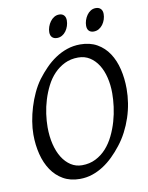

<svg xmlns="http://www.w3.org/2000/svg" viewBox="-89 -855 723 935"><g transform="rotate(-10 272.5 -388.0)"><path d="M457 -369.1Q457 -410.2 448.2 -446.5Q439.5 -482.9 422.4 -510Q405.3 -537.1 380.4 -553Q355.5 -568.8 323.2 -568.8Q286.1 -568.8 256.6 -554.4Q227.1 -540 204.1 -516.1Q181.2 -492.2 165 -460.4Q148.9 -428.7 138.4 -394.5Q127.9 -360.4 123 -325.4Q118.2 -290.5 118.2 -259.8Q118.2 -214.4 127.7 -175.5Q137.2 -136.7 154.8 -108.6Q172.4 -80.6 197 -64.7Q221.7 -48.8 252 -48.8Q289.6 -48.8 319.6 -64Q349.6 -79.1 372.3 -104.2Q395 -129.4 411.1 -162.4Q427.2 -195.3 437.5 -231Q447.8 -266.6 452.4 -302.5Q457 -338.4 457 -369.1ZM529.8 -377.9Q529.8 -343.3 524.2 -307.6Q518.6 -272 507.1 -237.3Q495.6 -202.6 478.8 -170.2Q461.9 -137.7 439.9 -109.9Q419.4 -83.5 396.2 -60.8Q373 -38.1 346.9 -21.2Q320.8 -4.4 291.7 5.4Q262.7 15.1 230 15.1Q183.1 15.1 148.2 -4.9Q113.3 -24.9 90.1 -59.3Q66.9 -93.8 55.4 -139.6Q43.9 -185.5 43.9 -236.8Q43.9 -267.6 49.6 -302Q55.2 -336.4 65.7 -370.8Q76.2 -405.3 91.3 -437.7Q106.4 -470.2 126 -497.1Q146.5 -524.4 170.2 -548.6Q193.8 -572.8 220.9 -590.8Q248 -608.9 278.8 -619.4Q309.6 -629.9 344.2 -629.9Q392.1 -629.9 427.2 -609.9Q462.4 -589.8 485.1 -555.4Q507.8 -521 518.8 -475.1Q529.8 -429.2 529.8 -377.9ZM300.8 -756.3Q300.8 -742.7 296.4 -729.2Q292 -715.8 284.2 -704.8Q276.4 -693.8 264.9 -687Q253.4 -680.2 239.7 -680.2Q224.1 -680.2 215.3 -689Q206.5 -697.8 206.5 -714.4Q206.5 -727.5 211.2 -741Q215.8 -754.4 223.9 -765.6Q231.9 -776.9 243.4 -783.9Q254.9 -791 268.6 -791Q283.7 -791 292.2 -782Q300.8 -772.9 300.8 -756.3ZM482.9 -756.3Q482.9 -742.7 478.5 -729.2Q474.1 -715.8 466.1 -704.8Q458 -693.8 446.5 -687Q435.1 -680.2 420.9 -680.2Q405.8 -680.2 397.2 -689Q388.7 -697.8 388.7 -714.4Q388.7 -727.5 393.1 -741Q397.5 -754.4 405.3 -765.6Q413.1 -776.9 424.3 -783.9Q435.5 -791 449.7 -791Q464.8 -791 473.9 -782Q482.9 -772.9 482.9 -756.3Z"/></g></svg>

Font: Gentium Plus
Style: Italic
Weight: 400
Italic angle: -8°
Designer: J. Victor Gaultney, Annie Olsen, Iska Routamaa
Foundry: SIL International
Version: Version 1.510